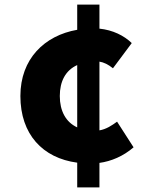

<svg xmlns="http://www.w3.org/2000/svg" viewBox="-20 -770 649 838"><path d="M317 -214C267 -237 241 -286 241 -351C241 -415 266 -463 317 -486ZM491 -239C469 -223 444 -206 414 -201V-501C433 -498 452 -489 473 -472L555 -582C521 -615 472 -639 414 -645V-750H317V-640C174 -615 69 -513 69 -351C69 -184 166 -80 317 -60V48H414V-59C465 -66 518 -88 563 -127Z"/></svg>

Font: Noto Sans CJK JP Black
Style: Regular
Weight: 900
Designer: Ryoko NISHIZUKA (kana & ideographs); Paul D. Hunt (Latin, Greek & Cyrillic); Wenlong ZHANG (bopomofo); Sandoll Communica
Foundry: Adobe Systems Incorporated
Version: Version 1.004;PS 1.004;hotconv 1.0.82;makeotf.lib2.5.63406